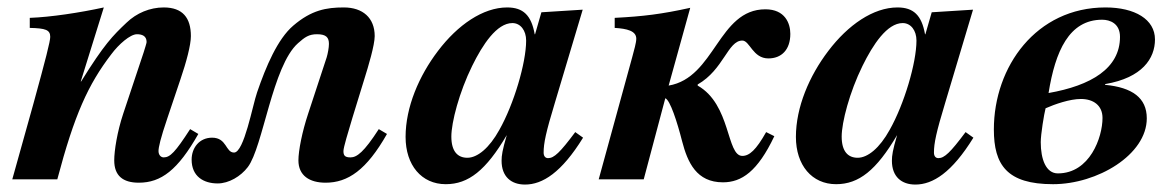

<svg xmlns="http://www.w3.org/2000/svg" viewBox="-20 -482 3148 516"><path d="M491 -135C451 -73 437 -59 420 -59C412 -59 406 -66 406 -76C406 -86 411 -109 430 -165L465 -269C481 -316 493 -361 493 -385C493 -434 471 -462 420 -462C383 -462 347 -447 320 -421C283 -386 260 -363 198 -263H197L259 -462C195 -448 116 -436 60 -434V-407C102 -406 115 -402 115 -383C115 -371 103 -324 70 -204L13 0H134C180 -174 217 -255 279 -336C299 -363 330 -390 348 -390C361 -390 374 -386 374 -369C374 -366 369 -351 366 -341L311 -176C295 -128 287 -77 287 -51C287 -10 310 9 353 9C413 9 458 -25 513 -122Z M998 -135C958 -73 939 -59 922 -59C907 -59 903 -64 903 -76C903 -86 916 -128 927 -165L959 -269C970 -304 987 -361 987 -385C987 -434 955 -462 904 -462C857 -462 817 -455 768 -413C726 -377 695 -304 671 -234C659 -200 636 -72 609 -72C586 -72 590 -112 550 -112C516 -112 495 -85 495 -53C495 -8 527 11 565 11C595 11 627 -8 646 -33C687 -87 712 -305 781 -366C799 -382 810 -390 832 -390C857 -390 864 -381 864 -364C864 -354 861 -338 858 -328L808 -176C792 -128 782 -77 782 -51C782 -10 812 9 855 9C915 9 965 -25 1020 -122Z M1394 -373C1394 -313 1361 -202 1322 -133C1295 -84 1263 -58 1236 -58C1210 -58 1193 -75 1193 -115C1193 -153 1214 -234 1249 -305C1277 -362 1315 -420 1357 -420C1379 -420 1394 -400 1394 -373ZM1526 -127C1485 -72 1469 -57 1453 -57C1445 -57 1441 -63 1441 -72C1441 -97 1447 -126 1471 -205L1546 -456L1435 -449L1418 -390H1417C1408 -441 1386 -462 1343 -462C1278 -462 1210 -415 1157 -345C1106 -278 1070 -194 1070 -114C1070 -38 1113 13 1178 13C1239 13 1286 -24 1342 -119C1330 -78 1328 -64 1328 -50C1328 -7 1354 14 1391 14C1438 14 1489 -18 1547 -112Z M1835 -461C1758 -444 1709 -438 1632 -434V-407C1665 -405 1690 -399 1690 -378C1690 -367 1684 -347 1679 -328L1589 0H1710L1768 -218C1781 -213 1800 -154 1813 -103C1828 -45 1852 8 1923 8C1973 8 2016 -21 2061 -116L2039 -127C2012 -79 1994 -63 1975 -63C1932 -63 1945 -201 1855 -252V-255C1925 -295 1936 -373 1975 -373C1995 -373 2003 -325 2045 -325C2080 -325 2104 -348 2104 -391C2104 -419 2090 -457 2037 -457C1910 -457 1902 -273 1777 -252Z M2443 -373C2443 -313 2410 -202 2371 -133C2344 -84 2312 -58 2285 -58C2259 -58 2242 -75 2242 -115C2242 -153 2263 -234 2298 -305C2326 -362 2364 -420 2406 -420C2428 -420 2443 -400 2443 -373ZM2575 -127C2534 -72 2518 -57 2502 -57C2494 -57 2490 -63 2490 -72C2490 -97 2496 -126 2520 -205L2595 -456L2484 -449L2467 -390H2466C2457 -441 2435 -462 2392 -462C2327 -462 2259 -415 2206 -345C2155 -278 2119 -194 2119 -114C2119 -38 2162 13 2227 13C2288 13 2335 -24 2391 -119C2379 -78 2377 -64 2377 -50C2377 -7 2403 14 2440 14C2487 14 2538 -18 2596 -112Z M2943 -165C2943 -113 2909 -16 2823 -16C2791 -16 2777 -54 2777 -100C2777 -121 2786 -176 2790 -191C2815 -202 2855 -216 2885 -216C2918 -216 2943 -199 2943 -165ZM2990 -383C2990 -298 2912 -252 2798 -232C2816 -344 2853 -429 2942 -429C2963 -429 2990 -419 2990 -383ZM2950 -256C3050 -273 3084 -325 3084 -376C3084 -430 3030 -462 2951 -462C2765 -462 2651 -303 2651 -134C2651 -39 2686 13 2810 13C2929 13 3062 -66 3062 -164C3062 -219 3023 -247 2950 -254Z"/></svg>

Font: XITS
Style: Bold Italic
Weight: 700
Italic angle: -16.33°
Designer: MicroPress Inc., with final additions and corrections provided by Coen Hoffman, Elsevier (retired)
Version: Version 1.302